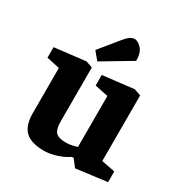

<svg xmlns="http://www.w3.org/2000/svg" viewBox="-173 -867 962 1011"><g transform="rotate(30 307.5 -361.5)"><path d="M236 13Q157 13 121.5 -21Q86 -55 86 -129V-404L7 -421V-485L195 -507L235 -493V-163Q235 -120 251 -101Q267 -82 315 -82Q334 -82 353 -86.5Q372 -91 381 -94V-404L300 -421V-485L488 -507L529 -493V-94L611 -78V-13L424 11L390 -33H380Q351 -13 310.5 0Q270 13 236 13ZM244 -535 205 -582 297 -695Q308 -709 322.5 -722Q337 -735 355 -736Q375 -737 397.5 -713.5Q420 -690 420 -640Z"/></g></svg>

Font: Faustina ExtraBold
Style: Regular
Weight: 800
Designer: Alfonso Garcia
Foundry: http://www.omnibus-type.com
Version: Version 1.200